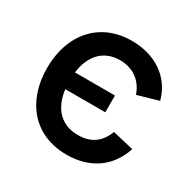

<svg xmlns="http://www.w3.org/2000/svg" viewBox="-132 -686 832 833"><g transform="rotate(30 284.5 -270.0)"><path d="M300.5 15C417 15 501 -42.5 536.5 -148.5L430.5 -173.5C408.5 -115.5 368 -83.5 301 -83.5C214.5 -83.5 166 -140 154.5 -228.5H355V-312.5H154.5C165 -396 212 -456.5 298.5 -456.5C361.5 -456.5 411.5 -422.5 432.5 -360.5L536.5 -390.5C509.5 -492 420.5 -555 301 -555C139.5 -555 40 -437 40 -269.5C40 -103.5 137 15 300.5 15Z"/></g></svg>

Font: Manrope SemiBold
Style: Regular
Weight: 600
Designer: Mikhail Sharanda
Foundry: Mikhail Sharanda
Version: Version 4.505